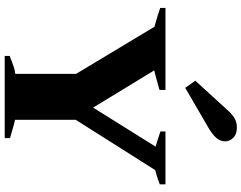

<svg xmlns="http://www.w3.org/2000/svg" viewBox="-128 -924 1051 836"><g transform="rotate(90 398.0 -505.5)"><path d="M331 -830 458 -969Q469 -983 488.5 -997Q508 -1011 534 -1011Q564 -1011 579.5 -995Q595 -979 595 -960Q595 -939 580 -921.5Q565 -904 534 -886L362 -786ZM223 -22Q234 -25 247 -31Q251 -32 268.5 -38.5Q286 -45 301 -46V-311L96 -652Q45 -666 14 -677V-700H371V-674Q301 -654 286 -651L448 -385L618 -657Q587 -666 552 -678V-700H782V-675Q750 -663 720 -655L501 -309V-45Q517 -42 557 -30L581 -23V0H223Z"/></g></svg>

Font: Trirong Black
Style: Regular
Weight: 900
Designer: Katatrad Team
Foundry: CadsonDemak
Version: Version 1.001